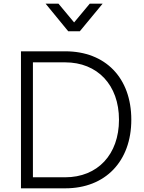

<svg xmlns="http://www.w3.org/2000/svg" viewBox="-20 -1024 783 1044"><path d="M94 0H335C553 0 694 -147 694 -373C694 -601 553 -745 335 -745H94ZM159 -60V-685H334C510 -685 627 -562 627 -373C627 -184 511 -60 334 -60ZM228 -1004 351 -854H414L538 -1004H468L383 -902L298 -1004Z"/></svg>

Font: Mluvka Light
Style: Regular
Weight: 300
Designer: Modified by Jiří Krblich, Original typeface by Gumpita Rahayu
Foundry: Gumpita Rahayu & Jiří Krblich
Version: Version 2.000;Glyphs 3.1.1 (3134)